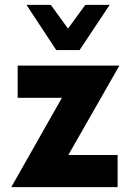

<svg xmlns="http://www.w3.org/2000/svg" viewBox="-20 -770 528 790"><path d="M307.6 -564H211.4L88.9 -750H189L259.8 -652.3L331.1 -750H431.2ZM471.2 -500 261.2 -132.3H463.9V0H26.4L234.9 -367.7H52.7V-500Z"/></svg>

Font: Now
Style: Bold
Weight: 700
Designer: Alfredo Marco Pradil
Foundry: Alfredo Marco Pradil
Version: Version 1.002;PS 001.002;hotconv 1.0.88;makeotf.lib2.5.64775